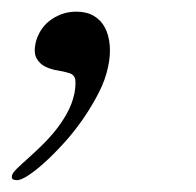

<svg xmlns="http://www.w3.org/2000/svg" viewBox="-34 -157 332 326"><path d="M26.4 -84Q28.8 -94.2 34.4 -103.8Q40 -113.3 48.8 -120.6Q57.6 -127.9 69.6 -132.6Q81.5 -137.2 95.7 -137.2Q113.3 -137.2 125.5 -129.9Q137.7 -122.6 144.3 -109.9Q150.9 -97.2 152.3 -80.1Q153.8 -63 149.4 -43Q145 -21.5 133.3 1.2Q121.6 23.9 106.7 45.4Q91.8 66.9 74.7 85.7Q57.6 104.5 42 118.7Q26.4 132.8 13.9 140.9Q1.5 148.9 -4.9 148.9Q-8.8 148.9 -11.7 147.7Q-14.6 146.5 -13.7 141.1Q-12.7 136.7 -5.6 129.6Q1.5 122.6 12 113.3Q22.5 104 34.9 92Q47.4 80.1 58.8 66.2Q70.3 52.2 79.3 36.1Q88.4 20 92.3 2Q94.7 -10.3 94 -20.3Q93.3 -30.3 82.5 -33.2Q74.7 -35.6 63.7 -37.4Q52.7 -39.1 43.2 -43.7Q33.7 -48.3 28.3 -57.6Q22.9 -66.9 26.4 -84Z"/></svg>

Font: XB Zar
Style: Italic
Weight: 400
Italic angle: -12°
Designer: Behnam
Foundry: Irmug
Version: Version 8.005 2009